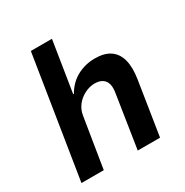

<svg xmlns="http://www.w3.org/2000/svg" viewBox="-163 -837 934 969"><g transform="rotate(-30 304.0 -352.5)"><path d="M36 0 148 -705H271L224 -409H228Q258 -461 305.5 -486Q353 -511 408 -511Q464 -511 497 -488Q530 -465 541.5 -421Q553 -377 543 -312L494 0H364L411 -303Q417 -337 411.5 -358Q406 -379 389 -390.5Q372 -402 344 -402Q314 -402 285 -387Q256 -372 237 -347.5Q218 -323 213 -291L166 0Z"/></g></svg>

Font: Nunito Sans 7pt SemiCondensed
Style: Bold Italic
Weight: 700
Width: 4
Italic angle: -9°
Designer: Vernon Adams
Foundry: Vernon Adams
Version: Version 3.101;gftools[0.9.27]